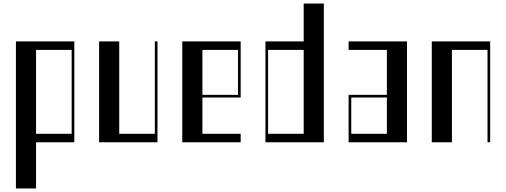

<svg xmlns="http://www.w3.org/2000/svg" viewBox="-20 -804 2860 1085"><path d="M70 -570H400V0H183.8V261H70ZM385 -48V-522H183.8V-48Z M540 -570H653.8V-48H855V-570H870V0H540Z M1010 -570H1340V-253H1123.8V-48H1340V0H1010ZM1325 -268V-522H1123.8V-268Z M1480 -570H1696.2V-784H1810V0H1480ZM1696.2 -48V-522H1495V-48Z M1950 -268H2166.2V-522H1950V-570H2280V0H1950ZM2166.2 -48V-253H1965V-48Z M2420 -570H2750V0H2735V-522H2533.8V0H2420Z"/></svg>

Font: Facade Sud
Style: Regular
Weight: 100
Designer: Éléonore Fines
Foundry: Velvetyne Type Foundry
Version: Version 1.001;Glyphs 3.2 (3202)